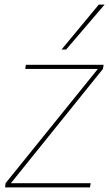

<svg xmlns="http://www.w3.org/2000/svg" viewBox="-20 -810 472 830"><path d="M2 0 4 -18 403 -512H89L92 -530H428L425 -512L27 -18H372L369 0ZM246 -596 407 -790H432L266 -596Z"/></svg>

Font: Georama Thin
Style: Italic
Weight: 100
Italic angle: -9°
Designer: Jean-Baptiste Levee
Foundry: Production Type
Version: Version 1.000